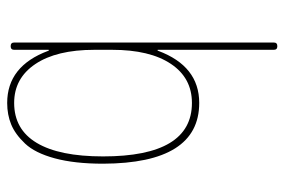

<svg xmlns="http://www.w3.org/2000/svg" viewBox="-150 -640 800 540"><g transform="rotate(90 250.0 -370.0)"><path d="M120.1 -285.2V-235.4Q120.1 -128.9 160.2 -69.3Q200.2 -9.8 269.5 -9.8Q343.8 -9.8 381.8 -73.2Q419.9 -136.7 419.9 -259.8Q419.9 -509.8 269.5 -509.8Q199.2 -509.8 159.7 -450.7Q120.1 -391.6 120.1 -285.2ZM99.6 -9.8V-740.2Q99.6 -750 109.9 -750Q120.1 -750 120.1 -740.2V-414.1Q120.1 -413.1 121.1 -413.1Q123 -413.1 123 -415Q166 -530.3 269.5 -530.3Q439.5 -530.3 440.4 -259.8Q440.4 -179.7 425.3 -124Q410.2 -68.4 383.8 -40.5Q357.4 -12.7 330.1 -1.5Q302.7 9.8 269.5 9.8Q166 9.8 123 -105.5Q123 -107.4 121.1 -107.4Q120.1 -107.4 120.1 -106.4V-9.8Q120.1 0 109.9 0Q99.6 0 99.6 -9.8Z"/></g></svg>

Font: Rounded-L Mgen+ 2m thin
Style: Regular
Weight: 100
Designer: [Source Han Sans]
Ryoko NISHIZUKA  (kana & ideographs); Paul D. Hunt (Latin, Greek & Cyrillic); Wenlong ZHANG  (bopomofo
Version: Version 1.059.20150602